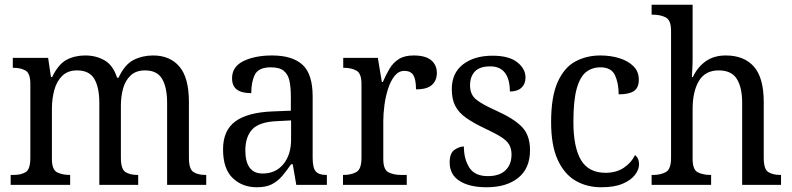

<svg xmlns="http://www.w3.org/2000/svg" viewBox="-20 -780 3341 810"><path d="M25 0V-42H38Q69 -42 88.5 -54Q108 -66 108 -114V-426Q108 -471 87.5 -482.5Q67 -494 37 -494H34V-536H183L195 -455H200Q226 -509 260.5 -527.5Q295 -546 340 -546Q385 -546 421 -525.5Q457 -505 474 -452H480Q506 -508 543.5 -527Q581 -546 626 -546Q697 -546 737 -499Q777 -452 777 -350V-114Q777 -66 796.5 -54Q816 -42 847 -42H850V0H685V-346Q685 -411 664 -447Q643 -483 592 -483Q554 -483 531.5 -462Q509 -441 499.5 -407.5Q490 -374 490 -334V-114Q490 -66 509.5 -54Q529 -42 560 -42H563V0H399V-346Q399 -411 378 -447Q357 -483 305 -483Q266 -483 242.5 -460Q219 -437 209 -400Q199 -363 199 -320V-109Q199 -64 221 -53Q243 -42 274 -42H276V0Z M1063 10Q1002 10 961.5 -29Q921 -68 921 -150Q921 -230 973 -268Q1025 -306 1131 -310L1207 -313V-373Q1207 -410 1201.5 -437.5Q1196 -465 1178 -480.5Q1160 -496 1123 -496Q1071 -496 1055.5 -465.5Q1040 -435 1040 -387Q1000 -387 979.5 -402Q959 -417 959 -450Q959 -499 1007.5 -522.5Q1056 -546 1128 -546Q1213 -546 1256 -507Q1299 -468 1299 -373V-114Q1299 -72 1312 -57Q1325 -42 1356 -42H1359V0H1230L1215 -87H1208Q1189 -59 1170 -37Q1151 -15 1126.5 -2.5Q1102 10 1063 10ZM1088 -48Q1143 -48 1175.5 -87.5Q1208 -127 1208 -191V-272L1150 -269Q1074 -266 1044.5 -234.5Q1015 -203 1015 -145Q1015 -98 1033 -73Q1051 -48 1088 -48Z M1427 0V-42H1430Q1461 -42 1483 -54Q1505 -66 1505 -114V-426Q1505 -471 1483 -482.5Q1461 -494 1431 -494H1428V-536H1574L1591 -434H1595Q1608 -464 1623 -489.5Q1638 -515 1662 -530.5Q1686 -546 1725 -546Q1775 -546 1799 -526Q1823 -506 1823 -472Q1823 -441 1802.5 -422Q1782 -403 1735 -403Q1735 -444 1724 -462.5Q1713 -481 1686 -481Q1662 -481 1645 -460Q1628 -439 1617.5 -406.5Q1607 -374 1602 -337.5Q1597 -301 1597 -270V-109Q1597 -64 1619 -53Q1641 -42 1671 -42H1696V0Z M2033 10Q1961 10 1919 -16.5Q1877 -43 1877 -95Q1877 -134 1897.5 -148Q1918 -162 1937 -162Q1937 -109 1960 -73Q1983 -37 2038 -37Q2087 -37 2112.5 -61.5Q2138 -86 2138 -128Q2138 -152 2128.5 -169Q2119 -186 2095 -201.5Q2071 -217 2028 -237Q1979 -260 1947.5 -282Q1916 -304 1901 -332.5Q1886 -361 1886 -404Q1886 -472 1933.5 -508.5Q1981 -545 2058 -545Q2127 -545 2162 -517.5Q2197 -490 2197 -453Q2197 -426 2180 -410Q2163 -394 2131 -394Q2131 -445 2110.5 -472.5Q2090 -500 2048 -500Q2003 -500 1983 -478Q1963 -456 1963 -420Q1963 -381 1989 -360Q2015 -339 2076 -312Q2149 -279 2182.5 -244Q2216 -209 2216 -146Q2216 -70 2166.5 -30Q2117 10 2033 10Z M2517 10Q2455 10 2407.5 -18Q2360 -46 2332.5 -106.5Q2305 -167 2305 -265Q2305 -372 2332.5 -433.5Q2360 -495 2407 -520.5Q2454 -546 2513 -546Q2556 -546 2593 -534.5Q2630 -523 2652.5 -500.5Q2675 -478 2675 -444Q2675 -410 2654.5 -396Q2634 -382 2590 -382Q2590 -429 2574.5 -462.5Q2559 -496 2513 -496Q2478 -496 2452.5 -476Q2427 -456 2413 -406Q2399 -356 2399 -266Q2399 -159 2431 -105Q2463 -51 2535 -51Q2580 -51 2612 -72.5Q2644 -94 2659 -126Q2676 -112 2676 -87Q2676 -65 2659 -42.5Q2642 -20 2607 -5Q2572 10 2517 10Z M2729 0V-42H2736Q2767 -42 2789 -54Q2811 -66 2811 -114V-650Q2811 -695 2788.5 -706.5Q2766 -718 2736 -718H2729V-760H2902V-537Q2902 -511 2900.5 -484Q2899 -457 2899 -455H2903Q2922 -496 2956.5 -521Q2991 -546 3042 -546Q3119 -546 3160.5 -499Q3202 -452 3202 -350V-114Q3202 -66 3221.5 -54Q3241 -42 3272 -42H3275V0H3111V-346Q3111 -411 3088.5 -447Q3066 -483 3012 -483Q2955 -483 2928.5 -438.5Q2902 -394 2902 -320V-109Q2902 -64 2924 -53Q2946 -42 2977 -42H2980V0Z"/></svg>

Font: Noto Serif Tamil SemiCondensed
Style: Italic
Weight: 400
Width: 4
Italic angle: -12°
Designer: Indian Type Foundry, Tom Grace, and the Monotype Design Team
Foundry: Monotype Imaging Inc.
Version: Version 2.003; ttfautohint (v1.8.4.7-5d5b)